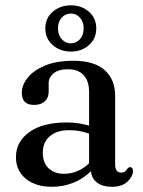

<svg xmlns="http://www.w3.org/2000/svg" viewBox="-20 -692 536 722"><path d="M40 -101.5Q40 -159 90.2 -195.2Q140.5 -231.5 230.5 -231.5Q254.5 -231.5 275.8 -228.2Q297 -225 315 -219.5V-346Q315 -387.5 294.5 -409.5Q274 -431.5 236.5 -431.5Q200 -431.5 181.5 -416.2Q163 -401 163 -379.5V-347.5Q163 -324 148.5 -310.8Q134 -297.5 108 -297.5Q62 -297.5 62 -343Q62 -372.5 84.5 -400.2Q107 -428 150.2 -445.8Q193.5 -463.5 256 -463.5Q334.5 -463.5 373.8 -428.2Q413 -393 413 -332V-73Q413 -43 436 -43Q445 -43 450.2 -47Q455.5 -51 458.5 -57Q464 -63.5 468.5 -63.5Q480 -63.5 480 -49Q480 -29 459.5 -9.2Q439 10.5 400.5 10.5Q366.5 10.5 345.5 -5Q324.5 -20.5 322 -48.5Q294 -20 255.8 -4.8Q217.5 10.5 175 10.5Q114.5 10.5 77.2 -19.8Q40 -50 40 -101.5ZM141 -118Q141 -79 163.2 -58.8Q185.5 -38.5 220 -38.5Q274.5 -38.5 315 -78V-189.5Q298 -195.5 279.8 -199Q261.5 -202.5 240.5 -202.5Q194 -202.5 167.5 -180Q141 -157.5 141 -118ZM246.5 -498Q206.5 -498 178.5 -522.2Q150.5 -546.5 150.5 -585.5Q150.5 -624 178.5 -648Q206.5 -672 246.5 -672Q287 -672 314.5 -647.8Q342 -623.5 342 -585.5Q342 -547 314.5 -522.5Q287 -498 246.5 -498ZM246.5 -641Q226 -641 212 -625.8Q198 -610.5 198 -585.5Q198 -560.5 212 -544.8Q226 -529 246.5 -529Q267 -529 280.8 -544.8Q294.5 -560.5 294.5 -585.5Q294.5 -610 280.8 -625.5Q267 -641 246.5 -641Z"/></svg>

Font: Fraunces 72pt S050
Style: Regular
Weight: 400
Version: Version 1.000; ttfautohint (v1.8.3)